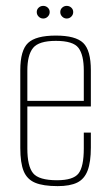

<svg xmlns="http://www.w3.org/2000/svg" viewBox="-20 -624 373 653"><path d="M176 9Q127 9 99.5 -2.5Q72 -14 60.5 -42Q49 -70 49 -121V-385Q49 -453 75.5 -478Q102 -503 170 -503Q237 -503 263 -478Q289 -453 289 -385V-262H73V-119Q73 -59 92.5 -35Q112 -11 174 -11Q229 -11 247 -34Q265 -57 265 -119V-173H289V-122Q289 -73 278 -44Q267 -15 242.5 -3Q218 9 176 9ZM73 -281H265V-384Q265 -437 247 -461Q229 -485 170 -485Q112 -485 92.5 -461Q73 -437 73 -384ZM127 -561Q118 -561 111.5 -567.5Q105 -574 105 -583Q105 -592 111.5 -598Q118 -604 127 -604Q136 -604 142.5 -598Q149 -592 149 -583Q149 -574 142.5 -567.5Q136 -561 127 -561ZM207 -561Q198 -561 191.5 -567.5Q185 -574 185 -583Q185 -592 191.5 -598Q198 -604 207 -604Q216 -604 222.5 -598Q229 -592 229 -583Q229 -574 222.5 -567.5Q216 -561 207 -561Z"/></svg>

Font: Alumni Sans SC Thin
Style: Regular
Weight: 100
Designer: Robert E. Leuschke
Foundry: Robert E. Leuschke
Version: Version 1.018